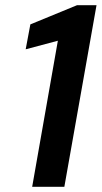

<svg xmlns="http://www.w3.org/2000/svg" viewBox="-20 -720 392 740"><path d="M104 0 203 -563 79 -530 97 -626 277 -700H352L228 0Z"/></svg>

Font: DM Sans 20pt SemiBold
Style: Italic
Weight: 600
Italic angle: -10°
Version: Version 4.004;gftools[0.9.30]